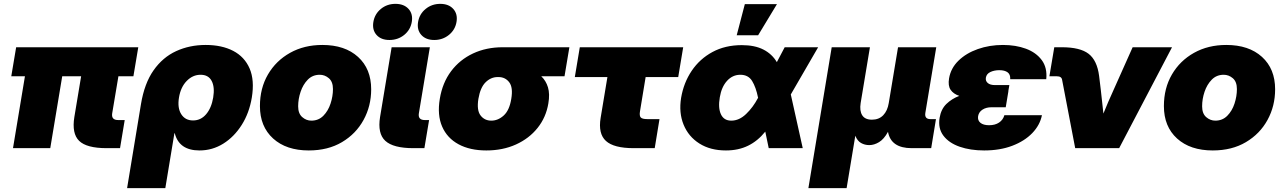

<svg xmlns="http://www.w3.org/2000/svg" viewBox="-20 -757 6555 981"><path d="M524.9 0Q422.4 0 384.3 -37.4Q346.2 -74.7 359.9 -159.2L394.5 -367.2H297.9L236.8 0H46.4L107.4 -367.2H37.6L62.5 -515.6H686.5L661.6 -367.2H585L553.2 -177.7Q547.9 -143.6 584 -143.6H617.2L593.3 0Z M629.4 204.1 700.2 -224.6Q717.8 -331.1 764.6 -397.7Q811.5 -464.4 880.1 -495.8Q948.7 -527.3 1030.8 -527.3Q1113.3 -527.3 1171.4 -497.1Q1229.5 -466.8 1255.4 -407Q1281.2 -347.2 1266.6 -258.3Q1253.4 -179.2 1214.8 -118.4Q1176.3 -57.6 1120.6 -22.9Q1064.9 11.7 999.5 11.7Q895 11.7 873 -76.2H871.1L824.7 204.1ZM966.3 -141.6Q1006.3 -141.6 1033.4 -173.6Q1060.5 -205.6 1069.3 -258.8Q1078.1 -312 1061.5 -343.5Q1044.9 -375 1004.9 -375Q964.8 -375 934.1 -343.5Q903.3 -312 894.5 -258.8Q885.7 -205.6 906 -173.6Q926.3 -141.6 966.3 -141.6Z M1557.6 11.7Q1442.9 11.7 1375.5 -49.3Q1308.1 -110.4 1308.1 -214.8Q1308.1 -306.2 1349.1 -376.5Q1390.1 -446.8 1462.2 -487.1Q1534.2 -527.3 1627 -527.3Q1742.2 -527.3 1809.3 -466.3Q1876.5 -405.3 1876.5 -300.8Q1876.5 -215.3 1837.6 -144.3Q1798.8 -73.2 1727.3 -30.8Q1655.8 11.7 1557.6 11.7ZM1570.8 -140.6Q1607.4 -140.6 1632.1 -165.5Q1656.7 -190.4 1668.9 -227.8Q1681.2 -265.1 1681.2 -301.8Q1681.2 -339.4 1660.4 -357.2Q1639.6 -375 1613.8 -375Q1577.1 -375 1552.7 -350.1Q1528.3 -325.2 1515.9 -288.1Q1503.4 -251 1503.4 -213.9Q1503.4 -176.8 1524.2 -158.7Q1544.9 -140.6 1570.8 -140.6Z M2091.8 0Q1989.3 0 1948.7 -37.4Q1908.2 -74.7 1921.9 -159.2L1981 -515.6H2176.3L2120.1 -177.7Q2114.7 -143.6 2150.9 -143.6H2172.4L2148.4 0ZM2198.7 -552.7Q2155.8 -552.7 2132.6 -578.6Q2109.4 -604.5 2116.2 -645Q2123 -685.5 2154.8 -711.4Q2186.5 -737.3 2229.5 -737.3Q2272.5 -737.3 2295.9 -711.4Q2319.3 -685.5 2312.5 -645Q2305.7 -604.5 2273.7 -578.6Q2241.7 -552.7 2198.7 -552.7ZM1969.7 -552.7Q1926.8 -552.7 1903.8 -578.6Q1880.9 -604.5 1887.7 -645Q1894.5 -685.5 1926 -711.4Q1957.5 -737.3 2000.5 -737.3Q2043.9 -737.3 2067.4 -711.4Q2090.8 -685.5 2084 -645Q2077.1 -604.5 2045.2 -578.6Q2013.2 -552.7 1969.7 -552.7Z M2464.8 11.7Q2381.3 11.7 2323 -19.8Q2264.6 -51.3 2239 -110.4Q2213.4 -169.4 2227.1 -252Q2240.7 -334.5 2284.9 -393.3Q2329.1 -452.1 2397 -483.9Q2464.8 -515.6 2548.3 -515.6H2889.2L2864.3 -367.2H2745.6Q2769.5 -344.7 2779.8 -310.8Q2790 -276.9 2781.7 -228.5Q2770 -157.7 2726.8 -103.5Q2683.6 -49.3 2616.2 -18.8Q2548.8 11.7 2464.8 11.7ZM2526.9 -363.3H2522.9Q2488.3 -363.3 2461.2 -336.7Q2434.1 -310.1 2424.3 -252Q2415 -193.8 2435.3 -167.2Q2455.6 -140.6 2490.2 -140.6Q2524.9 -140.6 2554 -167.2Q2583 -193.8 2592.3 -252Q2602.1 -310.1 2581.8 -336.7Q2561.5 -363.3 2526.9 -363.3Z M3217.8 0Q3116.2 0 3075.9 -36.9Q3035.6 -73.7 3048.8 -154.3L3083.5 -363.3H2917L2942.4 -515.6H3470.7L3445.3 -363.3H3278.8L3250 -188.5Q3246.1 -165.5 3253.7 -157Q3261.2 -148.4 3288.1 -148.4H3349.6L3325.2 0Z M3689 11.7Q3609.4 11.7 3553.5 -23.7Q3497.6 -59.1 3472.7 -120.1Q3447.8 -181.2 3460 -256.8Q3473.1 -334.5 3514.2 -395.3Q3555.2 -456.1 3620.1 -491.2Q3685.1 -526.4 3770 -526.4Q3836.4 -526.4 3880.6 -503.7Q3924.8 -481 3949.2 -439.5L3989.3 -515.6H4160.2L4020.5 -274.4L4081.5 0H3907.7L3890.1 -84.5Q3851.6 -36.6 3802.2 -12.5Q3752.9 11.7 3689 11.7ZM3853.5 -257.3 3853 -258.8Q3842.3 -311.5 3822.8 -343.3Q3803.2 -375 3762.7 -375Q3723.1 -375 3694.8 -344Q3666.5 -313 3657.7 -259.8Q3648.4 -205.1 3663.6 -172.9Q3678.7 -140.6 3716.3 -140.6Q3756.8 -140.6 3792.2 -174.6Q3827.6 -208.5 3852.5 -255.9ZM3744.1 -576.7 3785.6 -735.8H3949.7L3853.5 -576.7Z M4110.4 204.1 4229.5 -515.6H4424.8L4377.4 -230.5Q4371.1 -190.9 4385.3 -168.2Q4399.4 -145.5 4435.1 -145.5Q4470.7 -145.5 4492.7 -168.2Q4514.6 -190.9 4521 -230.5L4568.4 -515.6H4763.7L4708 -180.7Q4702.6 -148.4 4733.9 -148.4H4762.2L4737.8 0H4638.2Q4532.2 0 4517.1 -83.5Q4496.6 -45.9 4471.4 -30.8Q4446.3 -15.6 4421.4 -15.6Q4398.4 -15.6 4379.4 -26.4Q4360.4 -37.1 4350.1 -63.5L4305.7 204.1Z M5008.3 11.7Q4938 11.7 4883.3 -7.3Q4828.6 -26.4 4800.3 -63.7Q4772 -101.1 4780.8 -154.8Q4788.1 -199.2 4815.4 -225.8Q4842.8 -252.4 4881.3 -267.1Q4851.1 -277.3 4836.9 -298.3Q4822.8 -319.3 4829.1 -356.4Q4837.9 -408.7 4877.2 -447Q4916.5 -485.4 4976.1 -506.3Q5035.6 -527.3 5104.5 -527.3Q5169.9 -527.3 5221.9 -508.1Q5273.9 -488.8 5302.7 -450Q5331.5 -411.1 5325.7 -352.5H5141.6Q5143.1 -376.5 5128.2 -387.5Q5113.3 -398.4 5085.9 -398.4Q5060.5 -398.4 5040.5 -389.2Q5020.5 -379.9 5017.1 -359.9Q5014.6 -343.3 5026.9 -332.8Q5039.1 -322.3 5063.5 -322.3H5137.2L5131.8 -291H5132.3L5118.7 -209H5045.9Q5019 -209 5000.2 -197Q4981.4 -185.1 4977.5 -163.6Q4974.1 -142.1 4989.3 -129.6Q5004.4 -117.2 5033.7 -117.2Q5064.5 -117.2 5084.7 -130.9Q5105 -144.5 5111.8 -168.5H5303.7Q5293.5 -117.7 5254.2 -76.9Q5214.8 -36.1 5152.1 -12.2Q5089.4 11.7 5008.3 11.7Z M5473.6 0 5406.7 -349.1Q5403.8 -367.2 5380.4 -367.2H5341.8L5366.7 -515.6H5405.3Q5498.5 -515.6 5542 -482.2Q5585.4 -448.7 5595.7 -369.6L5604.5 -296.9Q5607.9 -267.1 5611.1 -237.1Q5614.3 -207 5617.7 -176.8Q5629.9 -207 5642.8 -237.1Q5655.8 -267.1 5669.4 -296.9L5767.1 -515.6H5968.3L5698.2 0Z M6176.3 11.7Q6061.5 11.7 5994.1 -49.3Q5926.8 -110.4 5926.8 -214.8Q5926.8 -306.2 5967.8 -376.5Q6008.8 -446.8 6080.8 -487.1Q6152.8 -527.3 6245.6 -527.3Q6360.8 -527.3 6428 -466.3Q6495.1 -405.3 6495.1 -300.8Q6495.1 -215.3 6456.3 -144.3Q6417.5 -73.2 6345.9 -30.8Q6274.4 11.7 6176.3 11.7ZM6189.5 -140.6Q6226.1 -140.6 6250.7 -165.5Q6275.4 -190.4 6287.6 -227.8Q6299.8 -265.1 6299.8 -301.8Q6299.8 -339.4 6279.1 -357.2Q6258.3 -375 6232.4 -375Q6195.8 -375 6171.4 -350.1Q6147 -325.2 6134.5 -288.1Q6122.1 -251 6122.1 -213.9Q6122.1 -176.8 6142.8 -158.7Q6163.6 -140.6 6189.5 -140.6Z"/></svg>

Font: Inter Display Black
Style: Italic
Weight: 900
Italic angle: -9.39999°
Designer: Rasmus Andersson
Foundry: rsms
Version: Version 4.000;git-a52131595